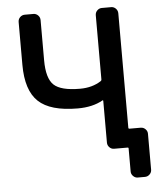

<svg xmlns="http://www.w3.org/2000/svg" viewBox="-59 -806 847 995"><g transform="rotate(-5 364.5 -308.0)"><path d="M473.6 -273.4Q473.6 -278.3 469.7 -276.4Q417 -246.1 338.9 -246.1Q196.3 -246.1 134.3 -304.7Q72.3 -363.3 72.3 -496.1V-718.8Q72.3 -733.4 82.5 -743.7Q92.8 -753.9 107.4 -753.9H152.3Q166 -753.9 176.3 -743.7Q186.5 -733.4 186.5 -718.8V-509.8Q186.5 -416 223.1 -381.3Q259.8 -346.7 359.4 -346.7Q423.8 -346.7 469.7 -377Q473.6 -379.9 473.6 -384.8V-718.8Q473.6 -733.4 483.9 -743.7Q494.1 -753.9 507.8 -753.9H556.6Q570.3 -753.9 580.6 -743.7Q590.8 -733.4 590.8 -718.8V-123Q590.8 -118.2 595.7 -118.2H654.3Q668.9 -118.2 679.2 -107.9Q689.5 -97.7 689.5 -84V103.5Q689.5 117.2 679.2 127.4Q668.9 137.7 654.3 137.7H617.2Q603.5 137.7 593.3 127.4Q583 117.2 583 103.5V-17.6Q583 -21.5 578.1 -21.5H547.9H507.8Q494.1 -21.5 483.9 -31.7Q473.6 -42 473.6 -56.6Z"/></g></svg>

Font: Gen Jyuu GothicL Medium
Style: Regular
Weight: 500
Designer: [Source Han Sans]
Ryoko NISHIZUKA  (kana & ideographs); Paul D. Hunt (Latin, Greek & Cyrillic); Wenlong ZHANG  (bopomofo
Version: Version 1.002.20150607